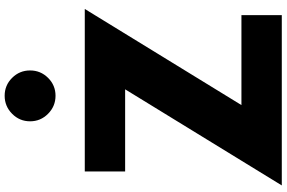

<svg xmlns="http://www.w3.org/2000/svg" viewBox="-218 -982 1200 804"><g transform="rotate(-90 382.0 -580.0)"><path d="M7.5 0H720.5V-169H344L746.5 -825H66V-656H410ZM383 -947.5Q427 -947.5 458 -978.8Q489 -1010 489 -1054Q489 -1098 458 -1129.2Q427 -1160.5 383 -1160.5Q339 -1160.5 307.5 -1129.2Q276 -1098 276 -1054Q276 -1010 307.5 -978.8Q339 -947.5 383 -947.5Z"/></g></svg>

Font: Spartan ExtraBold
Style: Regular
Weight: 800
Designer: Matt Bailey, Mirko Velimirovic
Foundry: Matt Bailey
Version: Version 1.003; ttfautohint (v1.8.3)